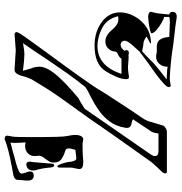

<svg xmlns="http://www.w3.org/2000/svg" viewBox="2 -762 756 799"><g transform="rotate(-90 379.5 -363.0)"><path d="M104 -394Q75 -394 75 -410Q75 -413 76 -418Q77 -423 78 -428Q81 -439 81 -445V-489Q81 -502 86 -502Q90 -502 94 -492Q98 -482 101 -471Q104 -460 104 -457Q107 -425 118 -423Q120 -422 155 -427L158 -439Q161 -448 161 -453Q161 -466 151 -469Q133 -474 117.5 -484Q102 -494 102 -518Q102 -528 107.5 -537Q113 -546 125 -562Q127 -564 130 -574Q131 -578 130 -585Q129 -589 129 -596Q129 -614 141 -625Q153 -636 171 -636Q175 -636 178.5 -635.5Q182 -635 186 -634Q185 -646 184.5 -656.5Q184 -667 184 -675Q184 -682 184 -687.5Q184 -693 185 -697L175 -694Q166 -692 153 -688.5Q140 -685 123 -680Q69 -667 59 -657Q56 -654 56 -650Q56 -648 57.5 -643.5Q59 -639 60 -634Q65 -622 65 -616Q65 -600 48 -600Q27 -600 27 -626Q27 -631 27.5 -637.5Q28 -644 29 -651Q29 -656 29.5 -661Q30 -666 30 -667Q30 -680 50 -685L83 -691Q121 -698 148.5 -705Q176 -712 194 -719Q196 -721 199 -721Q202 -721 203 -721Q207 -721 210.5 -718.5Q214 -716 214 -712Q214 -708 212.5 -700.5Q211 -693 210 -687Q209 -683 208.5 -663Q208 -643 208 -608Q208 -541 209 -506.5Q210 -472 212 -464Q214 -454 215.5 -444.5Q217 -435 217 -427Q217 -413 212 -403Q207 -394 198 -394Q195 -394 187 -396Q183 -397 180 -397Q159 -397 144 -396.5Q129 -396 118 -395Q114 -394 111 -394Q108 -394 104 -394ZM65 -46Q57 -46 57 -52Q57 -59 62 -65Q78 -81 103 -109Q170 -203 216 -268.5Q262 -334 287 -371Q300 -389 308 -400Q316 -411 318 -415Q321 -418 324.5 -423Q328 -428 333 -435Q350 -458 380 -501Q410 -544 449 -610Q451 -615 455.5 -626Q460 -637 464 -654Q473 -681 489 -680L553 -676Q561 -675 565 -675Q569 -675 571 -675Q575 -675 591 -676.5Q607 -678 637 -680Q642 -680 645 -673Q645 -668 641 -661Q628 -640 608.5 -613.5Q589 -587 564 -552Q535 -512 498.5 -462.5Q462 -413 421 -353Q416 -346 408.5 -333.5Q401 -321 391 -305Q378 -285 360.5 -258Q343 -231 320 -196L288 -149Q275 -131 269 -105L256 -62Q255 -57 246 -51.5Q237 -46 232 -46ZM150 -81H223Q224 -89 225.5 -96Q227 -103 230 -109Q233 -113 246 -133Q259 -153 282 -187Q281 -188 277.5 -189.5Q274 -191 266 -193Q242 -196 247 -220Q253 -257 272.5 -283.5Q292 -310 319 -329Q346 -348 372 -361Q395 -372 405 -378Q415 -384 416 -385Q443 -418 471 -457.5Q499 -497 528 -540Q545 -566 562.5 -592Q580 -618 599 -645Q596 -645 588 -643Q585 -642 581.5 -642Q578 -642 576 -641Q569 -640 563.5 -639.5Q558 -639 551 -639Q532 -639 484 -645Q486 -640 488 -631Q490 -622 494 -610Q498 -601 499.5 -592Q501 -583 501 -577Q501 -550 474 -515Q444 -476 370 -414Q358 -409 326 -388L135 -112Q129 -103 129 -96Q129 -81 150 -81ZM90 -515Q86 -515 83.5 -521Q81 -527 81 -535Q80 -548 77.5 -562.5Q75 -577 70 -593Q69 -597 69 -602Q69 -628 93 -631Q104 -631 105 -622Q105 -621 105.5 -619Q106 -617 106 -615Q106 -612 104 -604Q103 -596 101 -568L98 -532Q98 -525 96.5 -520Q95 -515 90 -515ZM709 -5Q703 -5 700 -6Q671 -11 635 -14.5Q599 -18 556 -25Q547 -26 521 -29Q495 -32 453 -34Q444 -34 434 -32Q424 -30 423 -30Q416 -30 416 -39Q416 -51 471 -92Q491 -106 514 -122.5Q537 -139 564 -160Q582 -180 591 -190Q609 -211 609 -221Q609 -230 602.5 -235Q596 -240 588 -238Q577 -236 567 -222Q568 -220 569 -218.5Q570 -217 570 -215Q570 -204 557 -204L549 -206Q545 -205 535 -205.5Q525 -206 511 -207Q507 -208 498 -208Q491 -208 481.5 -207Q472 -206 460 -204H457Q449 -204 449 -215Q449 -235 461 -261Q473 -287 483 -302Q512 -347 589 -347Q644 -347 684 -319Q727 -289 727 -241Q727 -213 713 -185.5Q699 -158 676 -139Q653 -120 625 -115Q609 -112 602 -112Q597 -112 597 -113Q597 -116 626 -130Q619 -138 603 -143Q594 -143 565 -149Q557 -142 547 -132.5Q537 -123 526 -112Q517 -100 448 -47Q456 -46 473.5 -45.5Q491 -45 501 -43Q500 -63 512.5 -77Q525 -91 543 -91Q545 -91 549 -90.5Q553 -90 557 -89Q560 -88 562.5 -88Q565 -88 566 -88H581Q595 -88 605 -83Q622 -72 625 -36Q657 -35 675 -34Q693 -33 697 -34L708 -36V-58Q701 -58 684.5 -67.5Q668 -77 654 -89Q640 -101 640 -110Q640 -113 654.5 -116.5Q669 -120 686 -122Q703 -124 708 -124Q729 -123 729 -113Q729 -112 729 -109.5Q729 -107 727 -104Q723 -88 721.5 -71.5Q720 -55 718 -36Q729 -35 729 -23Q729 -5 709 -5ZM471 -235H534Q537 -240 542.5 -244Q548 -248 555 -251Q564 -254 564.5 -265Q565 -276 574 -287Q586 -302 606 -302Q620 -302 632 -294.5Q644 -287 652 -277Q670 -255 685 -250Q689 -248 698 -248Q701 -248 704 -248Q707 -248 711 -249Q700 -296 661 -316Q623 -335 587 -335Q504 -335 471 -235Z"/></g></svg>

Font: Moo Lah Lah
Style: Regular
Weight: 400
Designer: Robert E. Leuschke
Foundry: Robert E. Leuschke
Version: Version 1.010; ttfautohint (v1.8.3)